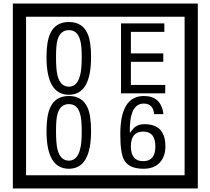

<svg xmlns="http://www.w3.org/2000/svg" viewBox="-20 -980 1195 1090"><path d="M1103 90H53V-960H1103ZM1028 15V-885H128V15ZM497 -656Q497 -442 371 -442Q244 -442 244 -656Q244 -744 265 -789Q294 -855 371 -855Q448 -855 477 -789Q497 -745 497 -656ZM444 -656Q444 -723 435 -752Q420 -809 371 -809Q322 -809 306 -752Q298 -723 298 -656Q298 -587 306 -553Q322 -488 371 -488Q419 -488 435 -554Q444 -587 444 -656ZM918 -450H667V-847H913V-799H723V-677H907V-629H723V-498H918ZM497 -236Q497 -22 371 -22Q244 -22 244 -236Q244 -324 265 -369Q294 -435 371 -435Q448 -435 477 -369Q497 -325 497 -236ZM444 -236Q444 -303 435 -332Q420 -389 371 -389Q322 -389 306 -332Q298 -303 298 -236Q298 -167 306 -133Q322 -68 371 -68Q419 -68 435 -134Q444 -167 444 -236ZM919 -149Q919 -91 886.5 -56.5Q854 -22 795 -22Q711 -22 684 -73Q663 -111 663 -219Q663 -435 797 -435Q895 -435 908 -332H855Q850 -392 796 -392Q713 -392 717 -225Q738 -253 748 -260Q768 -275 801 -275Q919 -275 919 -149ZM862 -149Q862 -233 793 -233Q723 -233 723 -149Q723 -65 793 -65Q862 -65 862 -149Z"/></svg>

Font: Unicode BMP Fallback SIL
Style: Regular
Weight: 400
Foundry: NRSI, SIL International
Version: Version 5.1 Based on Unicode 5.1